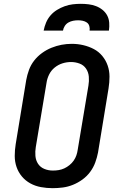

<svg xmlns="http://www.w3.org/2000/svg" viewBox="-20 -975 640 1003"><path d="M255 8Q224 8 194 2.5Q164 -3 138.5 -17Q113 -31 94.5 -53Q76 -75 66.5 -102.5Q57 -130 57 -160.5Q57 -191 62 -222L117 -557Q122 -584 131.5 -610Q141 -636 158.5 -658.5Q176 -681 199.5 -698Q223 -715 249 -725.5Q275 -736 301.5 -741Q328 -746 355 -746Q386 -746 415.5 -739Q445 -732 470.5 -718.5Q496 -705 514.5 -682.5Q533 -660 542.5 -632.5Q552 -605 552 -574.5Q552 -544 547 -513L492 -178Q487 -152 477.5 -126Q468 -100 451 -77Q434 -54 410.5 -37Q387 -20 361 -9.5Q335 1 308 4.5Q281 8 255 8ZM256 -84Q272 -84 287 -86.5Q302 -89 316 -95.5Q330 -102 343 -112.5Q356 -123 365 -136Q374 -149 379 -163.5Q384 -178 386 -193L442 -528Q446 -551 444 -574.5Q442 -598 429.5 -616.5Q417 -635 395.5 -643Q374 -651 351 -651Q328 -651 306 -644Q284 -637 265.5 -622Q247 -607 236.5 -585.5Q226 -564 223 -542L167 -207Q163 -184 165 -160.5Q167 -137 179 -119Q191 -101 212 -92.5Q233 -84 256 -84ZM208 -815Q212 -836 220.5 -856.5Q229 -877 243.5 -894Q258 -911 277.5 -923Q297 -935 318 -942.5Q339 -950 360 -952.5Q381 -955 402 -955Q423 -955 443 -952.5Q463 -950 481.5 -943Q500 -936 515.5 -923.5Q531 -911 540 -894Q549 -877 550.5 -856.5Q552 -836 549 -815H448Q450 -827 446.5 -839Q443 -851 433.5 -857.5Q424 -864 412 -866.5Q400 -869 388 -869Q375 -869 362 -866.5Q349 -864 337.5 -857.5Q326 -851 318.5 -839.5Q311 -828 309 -815Z"/></svg>

Font: Iosevka Curly Slab SmBdEx
Style: Italic
Weight: 600
Width: 7
Italic angle: -9°
Monospace: yes
Designer: Belleve Invis
Foundry: Belleve Invis
Version: Version 11.1.0; ttfautohint (v1.8.3)